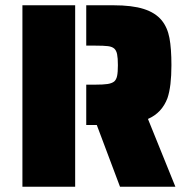

<svg xmlns="http://www.w3.org/2000/svg" viewBox="-20 -708 714 728"><path d="M65 -688H265V0H65ZM347 -234H307V-387H341Q372 -387 388 -389.5Q404 -392 413 -399Q421 -406 424 -420Q427 -434 427 -461Q427 -488 424 -502.5Q421 -517 413 -524Q405 -531 389.5 -533Q374 -535 341 -535H307V-688H410Q481 -688 525 -674Q569 -660 593 -631Q615 -604 622.5 -564Q630 -524 630 -461Q630 -380 615 -336Q594 -280 541 -257L645 0H435Z"/></svg>

Font: Saira Stencil
Style: Regular
Weight: 400
Designer: Hector Gatti with collaboration of the Omnibus-Type team
Foundry: Omnibus-Type
Version: Version 1.003